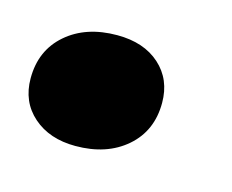

<svg xmlns="http://www.w3.org/2000/svg" viewBox="-61 -222 345 285"><g transform="rotate(15 112.0 -79.5)"><path d="M-18 -72Q-18 -115 12 -141Q42 -167 90 -167Q131 -167 155.5 -145Q180 -123 180 -87Q180 -44 150 -18Q120 8 72 8Q32 8 7 -14Q-18 -36 -18 -72Z"/></g></svg>

Font: Mona Sans Black
Style: Italic
Weight: 900
Italic angle: -11.7°
Designer: Deni Anggara
Foundry: GitHub
Version: Version 2.000